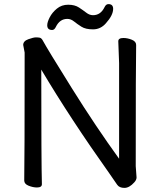

<svg xmlns="http://www.w3.org/2000/svg" viewBox="-20 -896 778 935"><path d="M586 19Q561 19 550.5 3.5Q540 -12 515 -48Q323 -318 181 -557Q181 -105 184 1Q184 17 160 17Q141 17 119.5 8.5Q98 0 98 -17Q100 -106 100 -640L93 -677Q93 -696 118 -705Q143 -714 155 -714Q165 -714 173 -712.5Q181 -711 187 -701Q212 -655 329.5 -467Q447 -279 560 -123V-589L556 -695Q556 -711 581 -711Q601 -711 622 -702.5Q643 -694 643 -677Q641 -588 641 -87L645 -32Q645 -20 634 -8Q610 19 586 19ZM234 -750Q210 -750 210 -773Q210 -788 222 -811.5Q234 -835 257 -854Q280 -873 312 -873Q344 -873 364.5 -859.5Q385 -846 400.5 -834Q416 -822 433 -822Q470 -822 489 -861Q496 -876 508 -876Q531 -876 531 -853Q531 -822 496 -783Q470 -753 433 -753Q397 -753 376.5 -766Q356 -779 340.5 -791.5Q325 -804 308 -804Q271 -804 252 -765Q245 -750 234 -750Z"/></svg>

Font: LXGW WenKai Lite Medium
Style: Regular
Weight: 500
Designer: LXGW / Fontworks Inc.
Foundry: LXGW / Fontworks Inc.
Version: Version 1.511; March 25, 2025